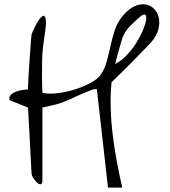

<svg xmlns="http://www.w3.org/2000/svg" viewBox="-20 -891 794 895"><path d="M431.6 -474.6Q431.6 -475.6 425.3 -475.6Q418.9 -475.6 415 -474.6Q380.9 -461.9 359.9 -452.6Q338.9 -443.4 324.2 -436.5Q309.6 -429.7 297.9 -424.3Q286.1 -418.9 271.5 -413.6Q256.8 -408.2 234.9 -402.8Q212.9 -397.5 177.7 -389.6V-50.8Q177.7 -33.2 169.9 -32.2Q162.1 -31.2 152.8 -39.6Q143.6 -47.9 135.3 -61Q127 -74.2 127 -85Q126 -107.4 124 -139.2Q122.1 -170.9 120.6 -204.6Q119.1 -238.3 117.2 -271.5Q115.2 -304.7 113.8 -331.1Q112.3 -357.4 111.3 -373L110.4 -389.6L25.4 -423.8Q23.4 -424.8 23.4 -430.7Q23.4 -436.5 25.4 -441.4Q30.3 -451.2 41.5 -457.5Q52.7 -463.9 65.4 -467.3Q78.1 -470.7 90.3 -472.2Q102.5 -473.6 110.4 -474.6Q110.4 -489.3 112.3 -525.4Q114.3 -561.5 117.2 -602.1Q120.1 -642.6 122.6 -678.7Q125 -714.8 127 -728.5Q127 -731.4 132.3 -743.7Q137.7 -755.9 145 -770.5Q152.3 -785.2 161.1 -797.9Q169.9 -810.5 177.2 -815.4Q184.6 -820.3 189.5 -813Q194.3 -805.7 194.3 -780.3Q194.3 -774.4 191.9 -754.4Q189.5 -734.4 186 -711.9Q182.6 -689.5 180.2 -669.4Q177.7 -649.4 177.7 -643.6Q176.8 -632.8 176.3 -606.9Q175.8 -581.1 175.8 -551.3Q175.8 -521.5 176.3 -495.1Q176.8 -468.8 177.7 -458Q202.1 -452.1 242.2 -456.1Q282.2 -460 322.8 -472.2Q363.3 -484.4 398.4 -502.4Q433.6 -520.5 449.2 -542Q467.8 -569.3 477.5 -604.5Q487.3 -639.6 495.1 -676.3Q502.9 -712.9 514.6 -749Q526.4 -785.2 549.8 -814.5Q578.1 -848.6 606 -861.3Q633.8 -874 657.2 -870.6Q680.7 -867.2 697.8 -850.1Q714.8 -833 720.2 -808.6Q725.6 -784.2 718.3 -754.4Q710.9 -724.6 685.5 -695.3Q678.7 -687.5 664.6 -672.9Q650.4 -658.2 632.3 -639.6Q614.3 -621.1 594.2 -600.6Q574.2 -580.1 555.7 -562Q537.1 -543.9 522 -529.3Q506.8 -514.6 500 -507.8Q494.1 -449.2 496.1 -385.7Q498 -322.3 505.9 -258.8Q513.7 -195.3 525.4 -133.8Q537.1 -72.3 549.8 -16.6H483.4ZM549.8 -711.9Q547.9 -705.1 543 -688.5Q538.1 -671.9 532.7 -652.8Q527.3 -633.8 522.9 -616.7Q518.6 -599.6 516.6 -592.8Q545.9 -607.4 570.8 -633.8Q595.7 -660.2 614.3 -689.5Q632.8 -718.8 645 -747.1Q657.2 -775.4 660.6 -794.9Q664.1 -814.5 658.2 -821.3Q652.3 -828.1 634.8 -814.5Q609.4 -793 585.4 -768.6Q561.5 -744.1 549.8 -711.9Z"/></svg>

Font: Over the Rainbow
Style: Regular
Weight: 400
Designer: Kimberly Geswein
Foundry: Kimberly Geswein
Version: Version 1.002 2010